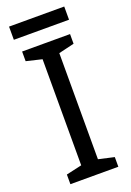

<svg xmlns="http://www.w3.org/2000/svg" viewBox="-162 -913 662 971"><g transform="rotate(-20 169.5 -427.5)"><path d="M298 0H40V-52L124 -71V-642L40 -662V-714H298V-662L214 -642V-71L298 -52ZM318 -855V-784H21V-855Z"/></g></svg>

Font: Noto Sans Malayalam
Style: Regular
Weight: 400
Designer: Jelle Bosma - Monotype Design Team
Foundry: Monotype Imaging Inc.
Version: Version 2.103